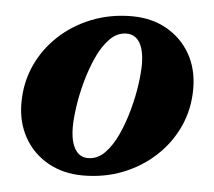

<svg xmlns="http://www.w3.org/2000/svg" viewBox="-44 -563 700 627"><g transform="rotate(5 306.5 -250.0)"><path d="M249 16Q185 16 135 -12Q85 -40 57 -89.5Q29 -139 29 -203Q29 -269 54.5 -325.5Q80 -382 126 -425Q172 -468 233 -492Q294 -516 364 -516Q429 -516 478.5 -488Q528 -460 556 -411Q584 -362 584 -297Q584 -231 558.5 -174.5Q533 -118 487 -75Q441 -32 380.5 -8Q320 16 249 16ZM261 -42Q292 -42 316 -66.5Q340 -91 357.5 -129.5Q375 -168 387 -212Q399 -256 404.5 -295.5Q410 -335 410 -361Q410 -408 395 -433Q380 -458 352 -458Q321 -458 297 -433.5Q273 -409 255.5 -370.5Q238 -332 226 -288Q214 -244 208.5 -204.5Q203 -165 203 -139Q203 -93 218 -67.5Q233 -42 261 -42Z"/></g></svg>

Font: Platypi ExtraBold
Style: Italic
Weight: 800
Italic angle: -13°
Designer: David Sargent
Foundry: Bolt Cutter Type
Version: Version 1.200; ttfautohint (v1.8.4.7-5d5b)